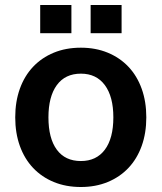

<svg xmlns="http://www.w3.org/2000/svg" viewBox="-20 -737 647 769"><path d="M304 12Q244 12 195.5 -8Q147 -28 112.5 -64.5Q78 -101 59.5 -152.5Q41 -204 41 -267Q41 -330 59.5 -381.5Q78 -433 112.5 -469.5Q147 -506 195.5 -526Q244 -546 304 -546Q363 -546 411.5 -526Q460 -506 494.5 -469.5Q529 -433 547.5 -381.5Q566 -330 566 -267Q566 -204 547.5 -152.5Q529 -101 494.5 -64.5Q460 -28 411.5 -8Q363 12 304 12ZM304 -92Q366 -92 400 -137.5Q434 -183 434 -267Q434 -350 400 -396Q366 -442 304 -442Q241 -442 207.5 -396Q174 -350 174 -267Q174 -183 207.5 -137.5Q241 -92 304 -92ZM141 -604V-717H266V-604ZM343 -604V-717H467V-604Z"/></svg>

Font: Geist SemBd
Style: Regular
Weight: 400
Designer: Basement.studio, Andrés Briganti, Mateo Zaragoza
Foundry: Basement.studio, Vercel, Andrés Briganti, Guido Ferreyra, Mateo Zaragoza
Version: Version 1.401